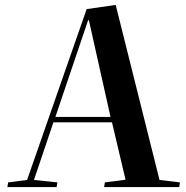

<svg xmlns="http://www.w3.org/2000/svg" viewBox="-20 -760 756 780"><path d="M450 -740 628 -29 711 -19 708 0H403L406 -19L490 -30L435 -263H197L118 -29L213 -19L210 0H10L13 -19L90 -29L332 -723ZM205 -285H429L341 -678H338Z"/></svg>

Font: Literata 72pt SemiBold
Style: Italic
Weight: 600
Italic angle: -2°
Designer: Latin by Veronika Burian and Jose Scaglione. Greek by Irene Vlachou. Cyrillic by Vera Evstafieva
Foundry: TypeTogether
Version: Version 3.002